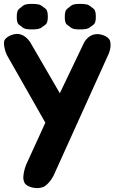

<svg xmlns="http://www.w3.org/2000/svg" viewBox="-21 -682 593 984"><path d="M505.9 -502.4Q476.1 -512.2 451.7 -502.4Q426.3 -492.2 410.2 -464.4L285.6 -204.1L132.8 -467.3Q113.8 -494.6 88.4 -504.4Q63 -513.7 32.7 -500.5Q17.6 -494.1 5.9 -481.9Q-2.9 -472.2 0 -450.2Q2.4 -426.8 13.7 -400.9L211.4 -53.2L112.3 163.6Q100.6 195.3 98.6 222.7Q97.2 242.7 106.9 258.8Q117.7 272 143.1 278.8Q177.7 287.1 205.6 274.4Q233.4 256.3 253.4 218.3L536.6 -407.7Q550.8 -442.4 543 -473.1Q536.1 -491.7 505.9 -502.4ZM389.6 -662.1Q355 -662.1 344 -653.3Q333 -644.5 322 -635.7Q311 -627 311 -594.7Q311 -564 322 -555.9Q333 -547.9 343.8 -539.6Q354.5 -531.2 388.7 -531.2Q424.8 -531.2 436.3 -539.6Q447.8 -547.9 459 -556.2Q470.2 -564.5 470.2 -596.2Q470.2 -628.4 459 -637Q447.8 -645.5 436.5 -653.8Q425.3 -662.1 389.6 -662.1ZM143.1 -662.1Q108.4 -662.1 97.7 -653.3Q86.9 -644.5 75.9 -635.7Q64.9 -627 64.9 -594.7Q64.9 -564 75.7 -555.9Q86.4 -547.9 97.2 -539.6Q107.9 -531.2 142.1 -531.2Q178.2 -531.2 189.7 -539.6Q201.2 -547.9 212.6 -556.2Q224.1 -564.5 224.1 -596.2Q224.1 -628.4 212.9 -637Q201.7 -645.5 190.2 -653.8Q178.7 -662.1 143.1 -662.1Z"/></svg>

Font: Comic Relief
Style: Bold
Weight: 700
Designer: Jeff Davis
Foundry: Loudifier
Version: Version 1.200; ttfautohint (v1.8.4.7-5d5b)